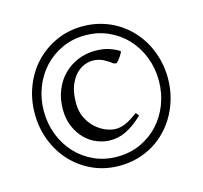

<svg xmlns="http://www.w3.org/2000/svg" viewBox="-96 -736 905 857"><g transform="rotate(-15 356.5 -307.5)"><path d="M497.1 -180.2Q475.1 -159.2 455.3 -145Q435.5 -130.9 417 -122.1Q398.4 -113.3 380.6 -109.6Q362.8 -106 345.2 -106Q313.5 -106 283 -118.7Q252.4 -131.3 228.5 -155.5Q204.6 -179.7 189.7 -214.6Q174.8 -249.5 174.8 -293.9Q174.8 -342.8 191.2 -382.8Q207.5 -422.9 235.8 -450.9Q264.2 -479 301.5 -494.4Q338.9 -509.8 380.9 -509.8Q418 -509.8 445.3 -500.7Q472.7 -491.7 491.2 -479Q493.2 -477.5 490 -471.2Q486.8 -464.8 481.7 -457Q476.6 -449.2 470.5 -441.9Q464.4 -434.6 460 -431.2L448.2 -433.1Q430.7 -446.8 408.7 -458.5Q386.7 -470.2 356.9 -470.2Q341.3 -470.2 320.8 -462.4Q300.3 -454.6 282 -435.8Q263.7 -417 251.2 -385.3Q238.8 -353.5 238.8 -306.2Q238.8 -267.1 253.2 -237.8Q267.6 -208.5 289.3 -188.7Q311 -168.9 335.7 -158.9Q360.4 -148.9 380.9 -148.9Q391.6 -148.9 401.9 -150.9Q412.1 -152.8 424.3 -157.7Q436.5 -162.6 450.9 -171.4Q465.3 -180.2 483.9 -193.8Q487.8 -192.4 491.2 -187Q494.6 -181.6 497.1 -180.2ZM622.1 -308.1Q622.1 -365.7 602.3 -416.7Q582.5 -467.8 547.1 -505.9Q511.7 -543.9 462.9 -565.9Q414.1 -587.9 356 -587.9Q298.3 -587.9 249.8 -565.9Q201.2 -543.9 165.8 -505.9Q130.4 -467.8 110.6 -416.7Q90.8 -365.7 90.8 -308.1Q90.8 -250 110.6 -198.7Q130.4 -147.5 165.8 -109.4Q201.2 -71.3 249.8 -49.3Q298.3 -27.3 356 -27.3Q414.1 -27.3 462.9 -49.3Q511.7 -71.3 547.1 -109.4Q582.5 -147.5 602.3 -198.7Q622.1 -250 622.1 -308.1ZM664.1 -308.1Q664.1 -263.7 653.6 -222.4Q643.1 -181.2 623.8 -145.3Q604.5 -109.4 576.9 -79.8Q549.3 -50.3 515.1 -29.3Q481 -8.3 440.7 3.2Q400.4 14.6 356 14.6Q289.1 14.6 232.9 -10.7Q176.8 -36.1 135.7 -79.8Q94.7 -123.5 71.8 -182.4Q48.8 -241.2 48.8 -308.1Q48.8 -374.5 71.8 -433.3Q94.7 -492.2 135.7 -535.6Q176.8 -579.1 232.9 -604.5Q289.1 -629.9 356 -629.9Q400.4 -629.9 440.7 -618.4Q481 -606.9 515.1 -585.9Q549.3 -564.9 576.9 -535.6Q604.5 -506.3 623.8 -470.5Q643.1 -434.6 653.6 -393.6Q664.1 -352.5 664.1 -308.1Z"/></g></svg>

Font: Gentium
Style: Regular
Weight: 400
Designer: J. Victor Gaultney
Version: Version 1.03; 2011; OFL 1.1 release